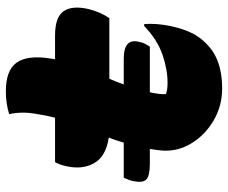

<svg xmlns="http://www.w3.org/2000/svg" viewBox="-80 -670 761 640"><g transform="rotate(-90 300.0 -350.5)"><path d="M27 -318H144Q148 -331 152 -343.5Q156 -356 161 -368Q98 -377 75.5 -417Q53 -457 66 -512Q71 -533 79 -547H227Q235 -577 239 -605Q249 -656 239 -700Q259 -706 277.5 -708.5Q296 -711 315 -711Q385 -711 410.5 -675.5Q436 -640 425 -566Q424 -557 422 -547H501Q563 -547 582.5 -518Q602 -489 589 -434Q579 -395 559 -366H357Q352 -354 347 -342Q342 -330 338 -318H424Q493 -318 480 -267Q478 -256 474 -248Q470 -240 464 -231H312Q308 -213 306.5 -200Q305 -187 306 -177Q313 -175 321.5 -173.5Q330 -172 344 -172Q388 -172 437.5 -189Q487 -206 533 -250H539Q541 -229 539 -205.5Q537 -182 532 -159Q523 -119 509.5 -91.5Q496 -64 474 -43Q423 10 325 10Q266 10 217 -19Q168 -48 140.5 -94.5Q113 -141 118 -194Q120 -213 123 -231H74Q34 -231 21.5 -242.5Q9 -254 16 -288Q18 -296 21 -303.5Q24 -311 27 -318Z"/></g></svg>

Font: Recursive Mn Csl St Blk
Style: Italic
Weight: 900
Italic angle: -15°
Monospace: yes
Version: Version 1.079;hotconv 1.0.112;makeotfexe 2.5.65598; ttfautoh